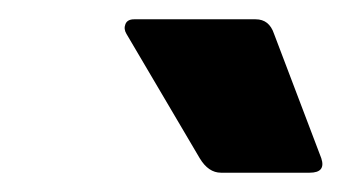

<svg xmlns="http://www.w3.org/2000/svg" viewBox="-20 -735 354 199"><path d="M209 -556Q196 -556 187 -571L111 -700Q108 -705 110 -710Q112 -715 119 -715H245Q259 -715 264 -700L313 -571Q318 -556 301 -556Z"/></svg>

Font: Sofia Sans ExtraBlack
Style: Italic
Weight: 1000
Italic angle: -9°
Designer: Botio Nikoltchev, Ani Petrova
Foundry: lettersoup
Version: Version 4.100; ttfautohint (v1.8.4.7-5d5b)